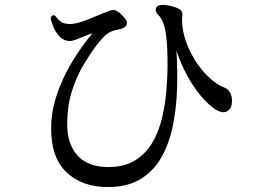

<svg xmlns="http://www.w3.org/2000/svg" viewBox="-20 -755 1040 777"><path d="M417 2Q312 2 249 -58Q186 -118 187 -237Q187 -296 204 -352.5Q221 -409 247 -459.5Q273 -510 301.5 -551Q330 -592 354 -620Q342 -617 324.5 -609.5Q307 -602 290 -595.5Q273 -589 262 -589Q240 -589 223.5 -605Q207 -621 197.5 -643Q188 -665 185 -683Q191 -698 204 -691Q212 -678 225.5 -667.5Q239 -657 270 -658Q291 -660 317.5 -669.5Q344 -679 372 -691Q400 -703 425 -712Q441 -718 454.5 -709.5Q468 -701 481 -686Q499 -667 491.5 -653Q484 -639 452 -634Q430 -630 412.5 -617Q395 -604 368 -568Q346 -539 318.5 -493.5Q291 -448 271.5 -387.5Q252 -327 252 -251Q252 -172 294 -125.5Q336 -79 418 -79Q482 -79 525 -105Q568 -131 594.5 -174.5Q621 -218 634.5 -272.5Q648 -327 653 -384.5Q658 -442 658 -494Q658 -561 653.5 -600.5Q649 -640 641 -661.5Q633 -683 620 -695Q606 -710 612 -723.5Q618 -737 645 -735Q675 -732 697.5 -722.5Q720 -713 718 -695Q713 -655 726 -608.5Q739 -562 764.5 -519Q790 -476 823.5 -444Q857 -412 891 -399Q905 -394 913.5 -375Q922 -356 917 -329Q913 -310 895.5 -303Q878 -296 852 -312Q822 -332 792 -368Q762 -404 736.5 -451Q711 -498 694 -550Q699 -474 696.5 -395.5Q694 -317 679.5 -246Q665 -175 633.5 -119Q602 -63 549 -30.5Q496 2 417 2Z"/></svg>

Font: Zen Old Mincho Medium
Style: Regular
Weight: 500
Designer: Yoshimichi Ohira
Foundry: Positype
Version: Version 1.500